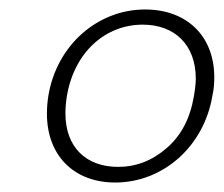

<svg xmlns="http://www.w3.org/2000/svg" viewBox="-20 -729 472 405"><path d="M79 -489C79 -401 136 -344 223 -344C323 -344 410 -419 428 -527C431 -540 432 -553 432 -566C432 -653 374 -709 286 -709C187 -709 100 -635 82 -527C80 -514 79 -502 79 -489ZM118 -490C118 -501 119 -513 121 -526C137 -621 204 -677 281 -677C348 -677 393 -635 393 -563C393 -556 392 -543 389 -526C381 -479 362 -443 332 -417C301 -390 267 -377 229 -377C162 -377 118 -418 118 -490Z"/></svg>

Font: Momo Neue ExtLt
Style: Italic
Weight: 200
Italic angle: -10°
Designer: Ninad Kale (Devanagari), Jonny Pinhorn (Latin)
Foundry: Indian Type Foundry
Version: 4.004